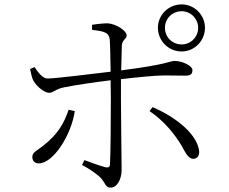

<svg xmlns="http://www.w3.org/2000/svg" viewBox="-20 -826 1040 873"><path d="M698 -700C698 -640 746 -592 806 -592C864 -592 912 -640 912 -700C912 -758 864 -806 806 -806C746 -806 698 -758 698 -700ZM730 -700C730 -741 763 -775 806 -775C847 -775 881 -741 881 -700C881 -657 847 -624 806 -624C763 -624 730 -657 730 -700ZM803 -168C822 -136 834 -104 859 -104C880 -104 890 -123 884 -149C867 -226 771 -297 674 -339L660 -321C731 -273 778 -209 803 -168ZM292 -327C273 -271 247 -217 172 -160C145 -139 127 -133 127 -112C127 -97 136 -83 156 -83C223 -83 305 -214 320 -321ZM117 -512C121 -493 125 -472 131 -461C147 -431 183 -404 203 -404C224 -404 231 -421 272 -429C326 -440 418 -453 483 -461L484 -375C484 -290 483 -123 480 -78C479 -64 470 -63 458 -66C433 -72 394 -87 364 -98L353 -76C385 -59 420 -36 439 -16C460 7 459 27 483 27C513 27 533 -12 533 -53C533 -77 530 -305 530 -373V-466C597 -474 686 -483 726 -483C766 -483 794 -482 822 -482C846 -482 855 -488 855 -508C855 -526 810 -549 774 -549C753 -549 743 -533 531 -506C532 -552 533 -595 534 -619C536 -647 556 -648 556 -665C556 -686 509 -717 470 -720C451 -720 421 -717 398 -713L399 -690C454 -684 476 -678 479 -646C481 -621 482 -561 483 -500C412 -492 243 -470 196 -469C176 -468 154 -495 137 -521Z"/></svg>

Font: Noto Serif CJK KR Light
Style: Regular
Weight: 300
Designer: Ryoko NISHIZUKA 西塚涼子 (kana & ideographs); Frank Grießhammer (Latin, Greek & Cyrillic); Wenlong ZHANG 张文龙 (bopomofo); San
Foundry: Adobe
Version: Version 2.001;hotconv 1.1.0;makeotfexe 2.6.0